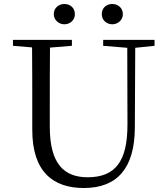

<svg xmlns="http://www.w3.org/2000/svg" viewBox="-20 -928 837 964"><path d="M303 -806C332 -806 356 -827 356 -857C356 -889 332 -908 303 -908C276 -908 250 -889 250 -857C250 -827 276 -806 303 -806ZM544 -806C571 -806 597 -827 597 -857C597 -889 571 -908 544 -908C515 -908 491 -889 491 -857C491 -827 515 -806 544 -806ZM498 -698 619 -688 620 -306C621 -114 556 -38 420 -38C302 -38 230 -105 230 -291V-391C230 -493 230 -591 231 -689L341 -698V-728H45V-698L141 -690C142 -591 142 -491 142 -391V-276C142 -66 246 16 401 16C567 16 656 -82 657 -286L659 -688L756 -698V-728H498Z"/></svg>

Font: Source Han Serif KR
Style: Regular
Weight: 400
Designer: Ryoko NISHIZUKA 西塚涼子 (kana & ideographs); Frank Grießhammer (Latin, Greek & Cyrillic); Wenlong ZHANG 张文龙 (bopomofo); San
Foundry: Adobe
Version: Version 2.001;hotconv 1.1.0;makeotfexe 2.6.0